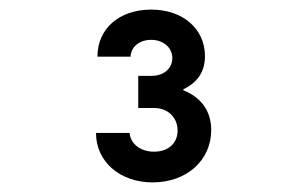

<svg xmlns="http://www.w3.org/2000/svg" viewBox="-20 -904 640 400"><path d="M252 -786C253 -807 271 -821 295 -821C320 -821 339 -805 339 -783C339 -762 322 -746 296 -746H268V-679H301C330 -679 350 -659 350 -632C350 -606 331 -588 301 -588C273 -588 252 -604 250 -627H180C180 -567 230 -524 298 -524C369 -524 420 -570 420 -633C420 -673 399 -701 362 -716V-718C391 -732 407 -754 407 -787C407 -844 361 -884 295 -884C228 -884 183 -844 183 -786Z"/></svg>

Font: CommitMono
Style: 600Regular
Weight: 600
Monospace: yes
Designer: Eigil Nikolajsen
Foundry: Eigil Nikolajsen
Version: Version 1.143